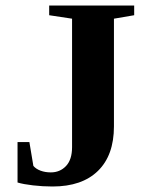

<svg xmlns="http://www.w3.org/2000/svg" viewBox="-20 -675 540 705"><path d="M244.6 -606.4 160.6 -619.1V-654.8H472.7V-619.1L398.4 -606.4V-210.9Q398.4 -105 339.8 -47.6Q281.2 9.8 172.9 9.8Q136.2 9.8 100.8 5.6Q65.4 1.5 44.4 -4.9V-153.3H87.9L102.5 -65.9Q111.8 -54.7 128.9 -48.3Q146 -42 166.5 -42Q200.2 -42 222.4 -65.4Q244.6 -88.9 244.6 -134.8Z"/></svg>

Font: Tinos
Style: Bold
Weight: 700
Designer: Steve Matteson
Foundry: Monotype Imaging Inc.
Version: Version 1.23